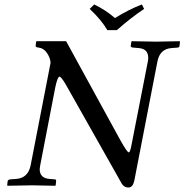

<svg xmlns="http://www.w3.org/2000/svg" viewBox="-20 -832 828 862"><path d="M687 -557.1 583 -21Q576.2 9.8 557.1 9.8Q534.2 9.8 522.9 -14.2L273.9 -455.1Q253.9 -488.3 247.1 -487.8Q238.3 -487.8 228 -439L160.2 -87.9Q158.7 -80.1 158.2 -72.8Q158.2 -32.7 201.2 -28.8L226.1 -26.9Q232.9 -25.9 231.9 -19L230 0L228 2Q138.2 0 124 0Q104 0 14.2 2L12.2 0L14.2 -18.1Q15.1 -25.9 27.8 -26.9L53.2 -28.8Q105 -32.7 117.2 -87.9L207 -549.8Q206.1 -571.8 190.9 -594Q175.8 -616.2 153.8 -618.2Q138.7 -620.1 140.1 -626L142.1 -645L145 -647H276.9L520 -203.1Q550.8 -147.9 558.1 -147.9Q564 -147.9 569.8 -178.2L644 -557.1Q645.5 -565.4 645.5 -572.3Q645.5 -612.8 603 -616.2L579.1 -618.2Q565.9 -619.1 566.9 -626L569.8 -645L571.8 -647Q661.6 -645 682.1 -645Q696.3 -645 786.1 -647L788.1 -645L786.1 -626Q785.2 -619.1 776.9 -618.2L750 -616.2Q698.2 -612.3 687 -557.1ZM461.9 -696.8Q436 -741.7 382.8 -792L402.8 -812Q454.6 -787.1 496.1 -751Q559.1 -790 617.2 -812L627 -792Q566.9 -752 504.9 -696.8Z"/></svg>

Font: Linux Libertine
Style: Italic
Weight: 400
Italic angle: -12°
Designer: Philipp H. Poll
Foundry: Philipp H. Poll
Version: Version 5.1.6 ; ttfautohint (v0.9)